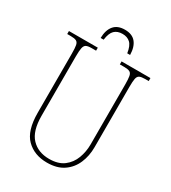

<svg xmlns="http://www.w3.org/2000/svg" viewBox="-213 -993 993 1112"><g transform="rotate(30 284.0 -436.5)"><path d="M281 10Q196 10 143.5 -42Q91 -94 91 -214V-608Q91 -646 87.5 -664Q84 -682 72 -688Q60 -694 35 -694H11V-714H204V-694H175Q150 -694 138.5 -688Q127 -682 123 -663.5Q119 -645 119 -606V-210Q119 -108 163 -61.5Q207 -15 281 -15Q342 -15 378.5 -43Q415 -71 431.5 -115Q448 -159 448 -207V-607Q448 -645 444.5 -663.5Q441 -682 429 -688Q417 -694 392 -694H363V-714H556V-694H532Q507 -694 495 -688Q483 -682 479.5 -663.5Q476 -645 476 -607V-205Q476 -147 455 -98Q434 -49 391 -19.5Q348 10 281 10ZM190 -771Q191 -824 215.5 -853.5Q240 -883 289 -883Q338 -883 362 -853.5Q386 -824 387 -771H368Q361 -818 341 -836.5Q321 -855 289 -855Q255 -855 235.5 -836Q216 -817 210 -771Z"/></g></svg>

Font: Noto Serif Condensed Thin
Style: Regular
Weight: 100
Width: 3
Designer: Monotype Design Team
Foundry: Monotype Imaging Inc.
Version: Version 2.013; ttfautohint (v1.8.4.7-5d5b)